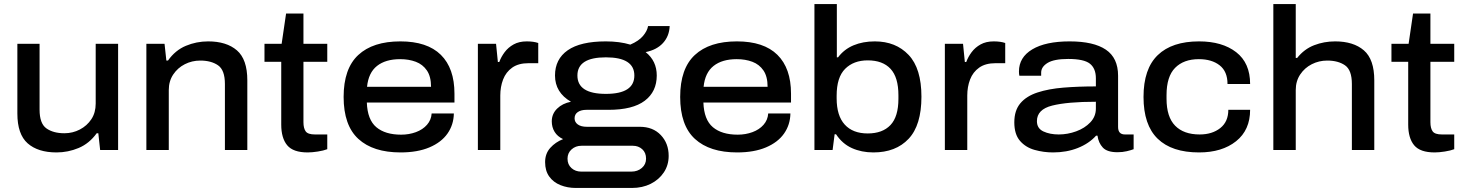

<svg xmlns="http://www.w3.org/2000/svg" viewBox="-20 -743 7258 951"><path d="M260 12Q168 12 117 -33Q66 -78 66 -181V-526H176V-200Q176 -131 210 -107Q244 -83 299 -83Q340 -83 375.5 -101.5Q411 -120 432.5 -152.5Q454 -185 454 -230V-526H565V0H476L467 -83H459Q422 -32 369.5 -10Q317 12 260 12Z M705 0V-526H795L804 -443H812Q848 -494 900.5 -516Q953 -538 1011 -538Q1102 -538 1153.5 -493.5Q1205 -449 1205 -345V0H1094V-327Q1094 -396 1060 -419.5Q1026 -443 972 -443Q931 -443 895.5 -425Q860 -407 838 -374Q816 -341 816 -297V0Z M1504 12Q1432 12 1402.5 -23.5Q1373 -59 1373 -126V-437H1290V-526H1375L1397 -676H1483V-526H1601V-437H1483V-138Q1483 -108 1494 -92.5Q1505 -77 1540 -77H1601V-4Q1583 3 1554.5 7.5Q1526 12 1504 12Z M1964 12Q1828 12 1755 -55Q1682 -122 1682 -263Q1682 -403 1754.5 -470.5Q1827 -538 1963 -538Q2096 -538 2163.5 -471.5Q2231 -405 2231 -279V-235H1797Q1800 -150 1844 -113Q1888 -76 1967 -76Q2006 -76 2040 -88.5Q2074 -101 2095 -125Q2116 -149 2118 -181H2228Q2227 -125 2196.5 -81.5Q2166 -38 2107 -13Q2048 12 1964 12ZM1798 -313H2115Q2115 -364 2094.5 -394Q2074 -424 2039.5 -437Q2005 -450 1962 -450Q1890 -450 1847.5 -416.5Q1805 -383 1798 -313Z M2347 0V-526H2437L2446 -436H2453Q2462 -461 2479.5 -484.5Q2497 -508 2524 -523Q2551 -538 2589 -538Q2623 -538 2646 -530V-430H2598Q2548 -430 2517 -408Q2486 -386 2472 -349.5Q2458 -313 2458 -270V0Z M2832 188Q2791 188 2756 174Q2721 160 2700.5 131.5Q2680 103 2680 60Q2680 18 2705.5 -10.5Q2731 -39 2769 -54Q2741 -67 2727 -90Q2713 -113 2713 -142Q2713 -179 2739.5 -205Q2766 -231 2808 -239Q2729 -285 2729 -369Q2729 -450 2792 -494Q2855 -538 2981 -538Q3049 -538 3102 -522Q3144 -540 3165 -565Q3186 -590 3190 -614H3297Q3295 -564 3264 -530Q3233 -496 3178 -485Q3233 -441 3233 -369Q3233 -289 3173.5 -244Q3114 -199 2994 -199H2885Q2858 -199 2842 -188Q2826 -177 2826 -157Q2826 -138 2842 -126.5Q2858 -115 2887 -115H3149Q3214 -115 3253 -74Q3292 -33 3292 29Q3292 75 3268 111Q3244 147 3203 167.5Q3162 188 3110 188ZM2981 -278Q3122 -278 3122 -369Q3122 -459 2981 -459Q2840 -459 2840 -369Q2840 -278 2981 -278ZM2859 107H3107Q3138 107 3159 89Q3180 71 3180 43Q3180 13 3161 -4Q3142 -21 3115 -21H2860Q2831 -21 2811 -3Q2791 15 2791 43Q2791 72 2810.5 89.5Q2830 107 2859 107Z M3631 12Q3495 12 3422 -55Q3349 -122 3349 -263Q3349 -403 3421.5 -470.5Q3494 -538 3630 -538Q3763 -538 3830.5 -471.5Q3898 -405 3898 -279V-235H3464Q3467 -150 3511 -113Q3555 -76 3634 -76Q3673 -76 3707 -88.5Q3741 -101 3762 -125Q3783 -149 3785 -181H3895Q3894 -125 3863.5 -81.5Q3833 -38 3774 -13Q3715 12 3631 12ZM3465 -313H3782Q3782 -364 3761.5 -394Q3741 -424 3706.5 -437Q3672 -450 3629 -450Q3557 -450 3514.5 -416.5Q3472 -383 3465 -313Z M4306 12Q4247 12 4199.5 -9.5Q4152 -31 4121 -78H4114L4104 0H4014V-723H4125V-459H4131Q4161 -499 4207.5 -518.5Q4254 -538 4313 -538Q4417 -538 4480.5 -471Q4544 -404 4544 -264Q4544 -123 4480.5 -55.5Q4417 12 4306 12ZM4278 -82Q4351 -82 4390.5 -123.5Q4430 -165 4430 -254V-271Q4430 -360 4391 -402Q4352 -444 4278 -444Q4208 -444 4166 -402Q4124 -360 4124 -269V-256Q4124 -170 4164 -126Q4204 -82 4278 -82Z M4660 0V-526H4750L4759 -436H4766Q4775 -461 4792.5 -484.5Q4810 -508 4837 -523Q4864 -538 4902 -538Q4936 -538 4959 -530V-430H4911Q4861 -430 4830 -408Q4799 -386 4785 -349.5Q4771 -313 4771 -270V0Z M5196 12Q5149 12 5104.5 -0.5Q5060 -13 5032 -45.5Q5004 -78 5004 -137Q5004 -196 5034 -231.5Q5064 -267 5119 -285Q5174 -303 5247.5 -309Q5321 -315 5408 -315V-355Q5408 -404 5378.5 -427.5Q5349 -451 5271 -451Q5201 -451 5169 -431.5Q5137 -412 5137 -383V-368H5029Q5027 -377 5027 -389Q5027 -459 5093 -498.5Q5159 -538 5278 -538Q5397 -538 5457.5 -497Q5518 -456 5518 -368V-114Q5518 -77 5552 -77H5595V-4Q5582 1 5561 6Q5540 11 5515 11Q5464 11 5442.5 -12Q5421 -35 5416 -71H5409Q5374 -32 5318.5 -10Q5263 12 5196 12ZM5224 -77Q5268 -77 5310.5 -92.5Q5353 -108 5380.5 -137Q5408 -166 5408 -205V-239Q5267 -239 5191.5 -220Q5116 -201 5116 -143Q5116 -107 5148 -92Q5180 -77 5224 -77Z M5919 12Q5784 12 5714 -56Q5644 -124 5644 -263Q5644 -402 5714.5 -470Q5785 -538 5919 -538Q6034 -538 6103 -484.5Q6172 -431 6172 -327H6060Q6060 -389 6021 -419.5Q5982 -450 5918 -450Q5843 -450 5800.5 -407Q5758 -364 5758 -272V-254Q5758 -164 5800.5 -120.5Q5843 -77 5922 -77Q5984 -77 6024 -108.5Q6064 -140 6064 -199H6172Q6172 -99 6102.5 -43.5Q6033 12 5919 12Z M6287 0V-723H6398V-456H6405Q6440 -500 6489 -519Q6538 -538 6593 -538Q6684 -538 6735.5 -493.5Q6787 -449 6787 -345V0H6676V-327Q6676 -396 6642 -419.5Q6608 -443 6554 -443Q6513 -443 6477.5 -425Q6442 -407 6420 -374Q6398 -341 6398 -297V0Z M7086 12Q7014 12 6984.5 -23.5Q6955 -59 6955 -126V-437H6872V-526H6957L6979 -676H7065V-526H7183V-437H7065V-138Q7065 -108 7076 -92.5Q7087 -77 7122 -77H7183V-4Q7165 3 7136.5 7.5Q7108 12 7086 12Z"/></svg>

Font: Archivo SemiExpanded Medium
Style: Regular
Weight: 500
Width: 6
Designer: Hector Gatti
Foundry: Omnibus-Type
Version: Version 2.001; ttfautohint (v1.8.3)